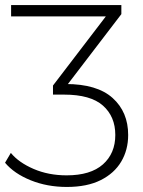

<svg xmlns="http://www.w3.org/2000/svg" viewBox="-44 -542 567 761"><path d="M221 199Q143 199 77.5 172.5Q12 146 -24 103L-1 64Q30 102 89 127.5Q148 153 220 153Q315 153 364 109.5Q413 66 413 -7Q413 -80 364 -123.5Q315 -167 210 -167H166V-203L390 -496L394 -477H0V-522H437V-486L213 -193L194 -209H216Q341 -209 402.5 -153.5Q464 -98 464 -7Q464 52 436.5 98.5Q409 145 355 172Q301 199 221 199Z"/></svg>

Font: Modern
Style: Regular
Weight: 300
Designer: Julieta Ulanovsky
Foundry: Julieta Ulanovsky
Version: Version 8.000